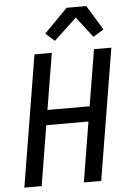

<svg xmlns="http://www.w3.org/2000/svg" viewBox="-63 -1024 726 1070"><g transform="rotate(-5 300.0 -489.0)"><path d="M29 0 150 -735H247L195 -420H431L483 -735H580L459 0H362L417 -336H181L126 0ZM270 -800 220 -845 351 -978H461L545 -840L486 -804L397 -919Z"/></g></svg>

Font: Iosevka Md Ex Obl
Style: Regular
Weight: 500
Width: 7
Italic angle: -9°
Monospace: yes
Designer: Belleve Invis
Foundry: Belleve Invis
Version: Version 32.5.0; ttfautohint (v1.8.4)